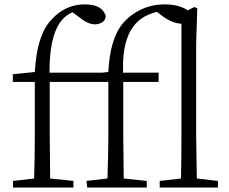

<svg xmlns="http://www.w3.org/2000/svg" viewBox="-20 -834 1019 854"><path d="M855.5 -40 949.2 -29.3V0H690.4V-29.3L785.2 -40Q787.1 -157.2 787.1 -226.6V-728.5Q743.2 -729.5 690.4 -771.5L677.7 -781.2Q619.1 -766.6 585.9 -731.4Q532.2 -675.8 527.3 -558.6Q527.3 -536.1 527.3 -510.7H685.5V-469.7H528.3V-226.6Q528.3 -166 530.3 -40L632.8 -29.3V0H368.2L364.3 -29.3L458 -40Q461.9 -163.1 461.9 -226.6V-469.7H201.2V-226.6Q201.2 -166 203.1 -40L306.6 -29.3V0H38.1V-29.3L131.8 -40Q134.8 -132.8 134.8 -226.6V-469.7H37.1V-503.9L134.8 -513.7Q143.6 -668 199.2 -735.4Q206.1 -744.1 212.9 -751Q273.4 -814.5 356.4 -814.5Q426.8 -814.5 446.3 -773.4Q449.2 -768.6 450.2 -763.7Q449.2 -734.4 416 -727.5Q409.2 -725.6 401.4 -725.6Q369.1 -726.6 329.1 -759.8L302.7 -779.3Q268.6 -765.6 245.1 -731.4Q199.2 -662.1 200.2 -510.7H433.6L461.9 -513.7Q468.8 -663.1 528.3 -732.4Q540 -745.1 551.8 -755.9Q622.1 -814.5 710.9 -814.5Q777.3 -814.5 814.5 -788.1L844.7 -802.7L857.4 -796.9L852.5 -640.6V-226.6Q852.5 -213.9 855.5 -40Z"/></svg>

Font: GenYoMin JP Light
Style: Regular
Weight: 300
Version: Version 1.001;PS 1;hotconv 16.6.51;makeotf.lib2.5.65220 DEVE